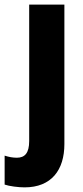

<svg xmlns="http://www.w3.org/2000/svg" viewBox="-65 -569 359 829"><path d="M41 240C157 240 213 165 213 53V-549H61V40C61 92 42 112 8 112C-10 112 -26 109 -45 103V228C-25 235 15 240 41 240Z"/></svg>

Font: Noto Sans Gujarati Condensed ExtraBold
Style: Regular
Weight: 800
Width: 3
Designer: Jelle Bosma - Monotype Design Team, Universal Thirst
Foundry: Monotype Imaging Inc.
Version: Version 2.106